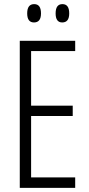

<svg xmlns="http://www.w3.org/2000/svg" viewBox="-20 -912 432 932"><path d="M76 0V-714H345V-664H131V-399H333V-349H131V-51H345V0ZM145 -803Q112 -803 112 -847Q112 -892 146 -892Q179 -892 179 -847Q179 -803 145 -803ZM282 -803Q250 -803 250 -847Q250 -892 283 -892Q316 -892 316 -847Q316 -803 282 -803Z"/></svg>

Font: Noto Sans ExtraCondensed Light
Style: Regular
Weight: 300
Width: 2
Designer: Monotype Design Team
Foundry: Monotype Imaging Inc.
Version: Version 2.013; ttfautohint (v1.8.4.7-5d5b)